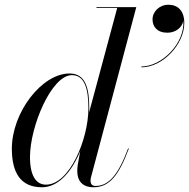

<svg xmlns="http://www.w3.org/2000/svg" viewBox="-20 -780 798 810"><path d="M623.5 -698C623.5 -667.5 643 -642 686 -642C720 -642 747.5 -662.5 753.5 -692C760 -597 662.5 -499.5 576.5 -499.5V-496C666.5 -496 757.5 -593 757.5 -683C757.5 -735.5 729.5 -760 690.5 -760C652.5 -760 623.5 -731 623.5 -698ZM356.5 -324C356.5 -401.5 344 -470 273.5 -470C156 -470 30 -305.5 30 -152.5C30 -50 68 10 157 10C228 10 284 -58.5 318.5 -142.5L308 -85C306.5 -74.5 306 -63 306 -58C306 -18 327 10 374 10C441 10 480.5 -38 523.5 -153L520.5 -154C478.5 -41.5 438.5 4.5 382.5 4.5C367 4.5 362 -6 362 -16.5C362 -21 362 -26.5 364 -32.5L555 -750H387V-746.5H474.5L356 -306C356.5 -312.5 356.5 -318.5 356.5 -324ZM353 -324C353 -192.5 273.5 -1 174 -1C132.5 -1 106.5 -38 106.5 -117.5C106.5 -246.5 197 -463 283.5 -463C338.5 -463 353 -401.5 353 -324Z"/></svg>

Font: Bodoni* 48pt
Style: Italic
Weight: 400
Italic angle: -13°
Version: Version 2.3